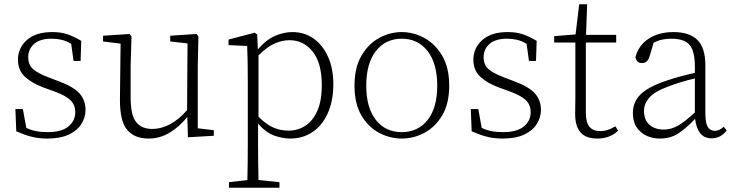

<svg xmlns="http://www.w3.org/2000/svg" viewBox="-20 -635 3433 898"><path d="M201 13Q159 13 125.5 4Q92 -5 56 -21L52 -125H87L103 -37Q123 -27 147 -22Q171 -17 203 -17Q268 -17 300 -43.5Q332 -70 332 -110Q332 -145 309 -167Q286 -189 230 -209L183 -226Q129 -246 96.5 -276Q64 -306 64 -356Q64 -410 105.5 -447.5Q147 -485 225 -485Q266 -485 296 -474.5Q326 -464 360 -444L357 -350H324L313 -430Q290 -444 267.5 -449Q245 -454 222 -454Q167 -454 139.5 -429.5Q112 -405 112 -368Q112 -331 135.5 -311Q159 -291 210 -272L252 -256Q323 -230 351.5 -198.5Q380 -167 380 -121Q380 -86 360.5 -55Q341 -24 301.5 -5.5Q262 13 201 13Z M675 13Q609 13 574.5 -28Q540 -69 541 -172L544 -431L462 -441V-468L586 -476L595 -465L591 -326V-178Q591 -97 616.5 -64.5Q642 -32 691 -32Q735 -32 776.5 -54.5Q818 -77 855 -120L857 -432L776 -441V-468L899 -476L908 -465L905 -326V-35L980 -26V0L859 7L856 -88Q819 -42 773.5 -14.5Q728 13 675 13Z M1334 -447Q1300 -447 1264.5 -431.5Q1229 -416 1189 -376V-89Q1225 -53 1258.5 -38.5Q1292 -24 1330 -24Q1372 -24 1407 -46Q1442 -68 1463.5 -115Q1485 -162 1485 -237Q1485 -340 1442.5 -393.5Q1400 -447 1334 -447ZM1337 13Q1300 13 1261 -1.5Q1222 -16 1187 -57V32Q1187 71 1187.5 118.5Q1188 166 1189 207L1287 217V243H1051V217L1137 207Q1138 167 1138.5 119.5Q1139 72 1139 33V-256Q1139 -351 1136 -420L1049 -424V-450L1171 -482L1183 -474L1186 -404Q1223 -448 1265 -466.5Q1307 -485 1347 -485Q1404 -485 1447 -454.5Q1490 -424 1514.5 -369Q1539 -314 1539 -241Q1539 -164 1513.5 -106.5Q1488 -49 1442.5 -18Q1397 13 1337 13Z M1859 13Q1804 13 1753.5 -13.5Q1703 -40 1670.5 -95Q1638 -150 1638 -234Q1638 -319 1670.5 -374.5Q1703 -430 1753.5 -457.5Q1804 -485 1859 -485Q1914 -485 1964.5 -457.5Q2015 -430 2048 -374.5Q2081 -319 2081 -234Q2081 -150 2048 -95Q2015 -40 1964.5 -13.5Q1914 13 1859 13ZM1859 -17Q1935 -17 1980 -74Q2025 -131 2025 -234Q2025 -338 1980 -396Q1935 -454 1859 -454Q1783 -454 1738 -396Q1693 -338 1693 -234Q1693 -131 1738 -74Q1783 -17 1859 -17Z M2331 13Q2289 13 2255.5 4Q2222 -5 2186 -21L2182 -125H2217L2233 -37Q2253 -27 2277 -22Q2301 -17 2333 -17Q2398 -17 2430 -43.5Q2462 -70 2462 -110Q2462 -145 2439 -167Q2416 -189 2360 -209L2313 -226Q2259 -246 2226.5 -276Q2194 -306 2194 -356Q2194 -410 2235.5 -447.5Q2277 -485 2355 -485Q2396 -485 2426 -474.5Q2456 -464 2490 -444L2487 -350H2454L2443 -430Q2420 -444 2397.5 -449Q2375 -454 2352 -454Q2297 -454 2269.5 -429.5Q2242 -405 2242 -368Q2242 -331 2265.5 -311Q2289 -291 2340 -272L2382 -256Q2453 -230 2481.5 -198.5Q2510 -167 2510 -121Q2510 -86 2490.5 -55Q2471 -24 2431.5 -5.5Q2392 13 2331 13Z M2773 13Q2720 13 2695 -16Q2670 -45 2670 -102Q2670 -122 2670.5 -138Q2671 -154 2671 -178V-436H2572V-466L2672 -474L2689 -615H2726L2721 -472H2862V-436H2720V-108Q2720 -62 2737 -42Q2754 -22 2785 -22Q2807 -22 2823 -27.5Q2839 -33 2858 -44L2871 -24Q2834 13 2773 13Z M3308 12Q3274 12 3255 -12Q3236 -36 3231 -79Q3187 -33 3151 -10Q3115 13 3067 13Q3013 13 2976.5 -18Q2940 -49 2940 -107Q2940 -157 2975 -192.5Q3010 -228 3095 -257Q3127 -268 3162 -277.5Q3197 -287 3230 -294V-322Q3230 -375 3218 -403.5Q3206 -432 3181.5 -443Q3157 -454 3120 -454Q3099 -454 3078.5 -450Q3058 -446 3037 -435L3018 -371Q3009 -340 2983 -340Q2957 -340 2952 -368Q2967 -424 3014.5 -454.5Q3062 -485 3130 -485Q3204 -485 3241.5 -448.5Q3279 -412 3279 -329V-108Q3279 -59 3290.5 -41Q3302 -23 3324 -23Q3343 -23 3365 -42L3379 -25Q3351 12 3308 12ZM2992 -117Q2992 -74 3017.5 -51.5Q3043 -29 3085 -29Q3118 -29 3149.5 -46.5Q3181 -64 3230 -109V-268Q3198 -261 3164 -250.5Q3130 -240 3104 -230Q3040 -206 3016 -177.5Q2992 -149 2992 -117Z"/></svg>

Font: Source Serif Pro Light
Style: Regular
Weight: 300
Designer: Frank Grießhammer
Foundry: Adobe Systems Incorporated
Version: Version 3.001;hotconv 1.0.111;makeotfexe 2.5.65597